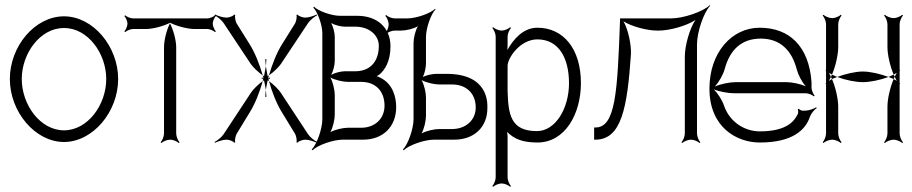

<svg xmlns="http://www.w3.org/2000/svg" viewBox="-20 -539 3518 741"><path d="M64 -234C64 -333 135 -431 227 -431C319 -431 390 -333 390 -234C390 -135 319 -36 227 -36C135 -36 64 -135 64 -234ZM18 -234C18 -107 116 9 227 9C338 9 436 -107 436 -234C436 -360 339 -476 227 -476C115 -476 18 -361 18 -234Z M460 -418 463 -415C468 -420 483 -427 493 -427H543C570 -427 611 -438 636 -451C636 -452 635 -451 635 -452C636 -452 636 -451 637 -451C638 -451 637 -452 638 -452C638 -451 637 -452 637 -451C662 -438 704 -427 731 -427H781C790 -427 805 -420 810 -415L813 -418C808 -423 801 -438 801 -448C801 -457 808 -472 813 -477L810 -480C805 -475 790 -468 781 -468H493C483 -468 468 -475 463 -480L460 -477C465 -472 472 -457 472 -448C472 -438 465 -423 460 -418ZM636 -449C636 -450 637 -450 637 -451C637 -451 636 -451 636 -451ZM600 10 603 13C609 7 625 0 637 0C648 0 664 7 670 13L673 10C667 4 660 -12 660 -24V-357C660 -383 649 -424 636 -449C623 -424 613 -383 613 -357V-24C613 -12 606 4 600 10Z M808 9 810 12C820 7 840 0 855 0C863 0 881 6 884 12L888 10C885 4 889 -15 893 -22L943 -104C964 -137 982 -183 994 -226C976 -213 957 -194 949 -182L843 -21C835 -9 818 4 808 9ZM994 -226C996 -227 997 -228 999 -229C1002 -216 1004 -204 1006 -192C1008 -204 1010 -216 1013 -229C1015 -228 1016 -227 1018 -226C1017 -229 1017 -233 1016 -236H1015V-238C1016 -241 1017 -245 1018 -248C1016 -247 1015 -246 1013 -245C1010 -259 1008 -272 1006 -284C1004 -272 1002 -259 999 -245C997 -246 996 -247 994 -248C995 -245 996 -241 997 -238V-236H996C995 -233 995 -229 994 -226ZM1004 -311C1004 -303 1005 -294 1006 -284C1007 -294 1008 -303 1008 -311ZM1018 -226C1030 -183 1048 -137 1069 -104L1119 -22C1123 -15 1127 4 1124 10L1128 12C1131 6 1149 0 1158 0C1172 0 1192 7 1202 12L1204 9C1194 4 1177 -9 1169 -21L1063 -182C1055 -194 1036 -213 1018 -226ZM990 -235C992 -235 994 -235 996 -236L997 -237V-238C995 -239 992 -239 990 -239ZM1018 -248C1036 -261 1055 -279 1064 -292L1169 -450C1177 -462 1194 -475 1204 -480L1202 -483C1192 -478 1172 -471 1158 -471C1149 -471 1131 -477 1128 -483L1124 -481C1127 -475 1123 -456 1119 -449L1069 -369C1048 -336 1030 -290 1018 -248ZM1015 -237C1017 -235 1019 -235 1022 -235V-239C1020 -239 1017 -239 1015 -238ZM1004 -165H1008C1008 -173 1007 -182 1006 -192C1005 -182 1004 -173 1004 -165ZM808 -480C818 -475 835 -462 843 -450L948 -292C957 -279 976 -261 994 -248C982 -290 964 -336 943 -369L893 -449C889 -456 885 -475 888 -481L884 -483C881 -477 863 -471 855 -471C840 -471 820 -478 810 -483Z M1255 -29C1265 -47 1272 -78 1272 -97V-172C1272 -191 1265 -222 1255 -240C1273 -230 1304 -223 1323 -223H1374C1427 -223 1464 -190 1464 -131C1464 -81 1427 -46 1374 -46H1323C1304 -46 1273 -39 1255 -29ZM1258 -250C1266 -264 1272 -288 1272 -304V-396C1272 -412 1266 -436 1258 -450C1272 -442 1296 -436 1312 -436H1352C1404 -436 1442 -404 1442 -362C1442 -295 1402 -264 1352 -264H1312C1296 -264 1272 -258 1258 -250ZM1183 38 1186 41C1206 21 1266 0 1303 0H1382C1456 0 1509 -48 1509 -126C1509 -163 1497 -215 1448 -239C1444 -241 1439 -244 1434 -245C1438 -247 1442 -250 1445 -252C1465 -269 1487 -302 1487 -360C1487 -433 1435 -478 1359 -478H1292C1260 -478 1209 -496 1192 -513L1189 -510C1206 -493 1224 -442 1224 -411V-79C1224 -42 1203 18 1183 38Z M1607 -24C1617 -42 1624 -73 1624 -92V-163C1624 -182 1617 -212 1607 -230C1625 -220 1656 -213 1675 -213H1725C1777 -213 1816 -181 1816 -124C1816 -75 1777 -41 1725 -41H1675C1656 -41 1625 -34 1607 -24ZM1467 -411 1470 -408C1476 -414 1492 -421 1503 -421H1528C1547 -421 1577 -428 1593 -438C1583 -422 1576 -392 1576 -373V-79C1576 -42 1555 18 1535 38L1538 41C1558 21 1618 0 1655 0H1734C1808 0 1862 -47 1861 -124C1861 -141 1866 -254 1703 -254H1664C1649 -254 1626 -249 1612 -242C1619 -256 1624 -279 1624 -294V-396C1624 -430 1643 -485 1661 -503L1659 -505C1641 -487 1586 -468 1552 -468H1503C1492 -468 1476 -475 1470 -481L1467 -478C1473 -472 1480 -456 1480 -445C1480 -433 1473 -417 1467 -411Z M1939 -187V-285C1939 -315 1987 -387 2054 -387C2137 -387 2176 -314 2176 -218C2176 -121 2124 -33 2052 -33C1949 -33 1942 -100 1939 -187ZM1880 179 1883 182C1889 176 1905 169 1916 169C1927 169 1943 176 1949 182L1952 179C1946 173 1939 157 1939 146V-11C1939 -17 1938 -24 1937 -30C1964 -3 1996 11 2054 11C2162 11 2222 -101 2222 -218C2222 -351 2154 -432 2054 -432C1999 -432 1962 -388 1938 -346C1939 -354 1939 -364 1939 -371V-398C1939 -409 1946 -425 1952 -431L1949 -434C1943 -428 1927 -421 1916 -421C1905 -421 1889 -428 1883 -434L1880 -431C1886 -425 1893 -409 1893 -398V146C1893 157 1886 173 1880 179Z M2273 0H2278C2379 0 2401 -125 2415 -329C2417 -366 2404 -427 2386 -457C2416 -437 2478 -421 2515 -421H2523C2565 -421 2632 -440 2664 -462C2642 -430 2623 -363 2623 -321V-24C2623 -12 2616 4 2610 10L2613 13C2619 7 2635 0 2647 0C2658 0 2674 7 2680 13L2683 10C2677 4 2670 -12 2670 -24V-368C2670 -415 2696 -492 2721 -517L2719 -519C2694 -494 2617 -468 2570 -468H2373V-463C2363 -184 2356 -47 2278 -47H2273Z M2739 -205C2754 -222 2771 -250 2777 -273C2797 -347 2842 -390 2916 -390C2992 -390 3036 -344 3055 -271C3061 -249 3075 -222 3090 -206C3069 -215 3037 -222 3014 -222H2820C2796 -222 2761 -215 2739 -205ZM2718 -197C2718 -47 2824 11 2912 11C3038 11 3089 -37 3106 -89C3111 -102 3123 -116 3132 -122L3130 -125C3121 -119 3101 -112 3088 -112H3077C3073 -112 3065 -116 3063 -119L3059 -118C3061 -114 3061 -103 3059 -99C3046 -72 3017 -32 2912 -32C2857 -32 2797 -65 2774 -132C2767 -153 2750 -179 2735 -194C2757 -185 2792 -179 2815 -179H3091C3101 -179 3116 -172 3121 -167L3124 -170C3119 -175 3112 -190 3112 -201V-222C3102 -361 3026 -432 2912 -432C2804 -432 2718 -336 2718 -197Z M3155 10 3158 13C3164 7 3180 0 3192 0C3203 0 3219 7 3225 13L3228 10C3222 4 3215 -12 3215 -24V-127C3215 -157 3205 -201 3191 -234C3187 -232 3183 -229 3179 -227C3182 -232 3184 -236 3187 -242C3184 -248 3182 -253 3179 -258C3183 -256 3187 -253 3191 -251C3205 -284 3215 -328 3215 -358V-446C3215 -457 3222 -473 3228 -479L3225 -482C3219 -476 3203 -469 3192 -469C3180 -469 3164 -476 3158 -482L3155 -479C3161 -473 3168 -457 3168 -446V-270L3166 -268L3168 -266V-219L3166 -217L3168 -215V-24C3168 -12 3161 4 3155 10ZM3392 10 3395 13C3401 7 3417 0 3429 0C3440 0 3456 7 3462 13L3465 10C3459 4 3452 -12 3452 -24V-215L3454 -217L3452 -219V-266L3454 -268L3452 -270V-446C3452 -457 3459 -473 3465 -479L3462 -482C3456 -476 3440 -469 3429 -469C3417 -469 3401 -476 3395 -482L3392 -479C3398 -473 3405 -457 3405 -446V-358C3405 -328 3415 -284 3429 -251C3433 -253 3437 -256 3441 -258C3438 -253 3436 -249 3433 -243C3436 -237 3438 -232 3441 -227C3437 -229 3433 -232 3429 -234C3415 -201 3405 -157 3405 -127V-24C3405 -12 3398 4 3392 10ZM3409 -242C3416 -239 3423 -237 3429 -234C3430 -237 3432 -240 3433 -243C3432 -246 3430 -248 3429 -251C3423 -248 3416 -245 3409 -242ZM3211 -242C3243 -230 3282 -222 3310 -222C3338 -222 3377 -230 3409 -242C3377 -254 3338 -263 3310 -263C3282 -263 3243 -254 3211 -242ZM3187 -242C3188 -239 3190 -237 3191 -234C3197 -237 3204 -239 3211 -242C3204 -245 3197 -248 3191 -251C3190 -248 3188 -245 3187 -242Z"/></svg>

Font: Armata Saber
Style: Rg
Weight: 400
Designer: Jasper
Foundry: Cannot Into Space Fonts
Version: Version 0.970